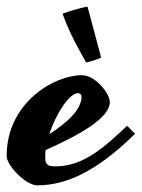

<svg xmlns="http://www.w3.org/2000/svg" viewBox="-90 -522 426 577"><path d="M292 -144C228 -84 163 -22 77 -22C53 -22 46 -28 46 -48C46 -55 46 -63 47 -71C162 -122 240 -171 240 -215C240 -242 196 -296 156 -296C72 -296 -70 -213 -70 -53C-70 -25 -13 35 22 35C105 35 197 -3 316 -120ZM144 -242C151 -242 155 -237 155 -231C155 -191 106 -149 58 -119C79 -182 119 -242 144 -242ZM214 -349 173 -502C160 -500 131 -493 98 -481C119 -421 150 -368 169 -334C188 -339 199 -342 214 -349Z"/></svg>

Font: Yesteryear
Style: Regular
Weight: 400
Designer: Astigmatic (AOETI)
Foundry: Astigmatic (AOETI)
Version: Version 1.000